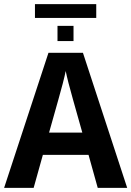

<svg xmlns="http://www.w3.org/2000/svg" viewBox="-20 -916 640 936"><path d="M600.1 0H456.5L411.6 -161.1H189L144 0H0L216.3 -658.7H384.3ZM300.3 -569.8Q296.4 -549.3 285.9 -508.5Q275.4 -467.8 219.2 -269.5H381.3Q324.2 -470.7 314.2 -510.3Q304.2 -549.8 300.3 -569.8ZM338.4 -715.8H260.3V-790H338.4ZM150.4 -896H449.2V-828.6H150.4Z"/></svg>

Font: Liberation Mono
Style: Bold
Weight: 700
Monospace: yes
Designer: Steve Matteson
Foundry: Ascender Corporation
Version: Version 2.1.5